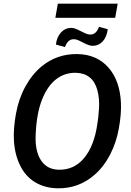

<svg xmlns="http://www.w3.org/2000/svg" viewBox="-20 -1015 715 1045"><path d="M292.5 9.8Q223.1 8.3 170.7 -23.4Q118.2 -55.2 88.9 -115.5Q59.6 -175.8 55.7 -252.4Q52.2 -313.5 66.7 -395Q81.1 -476.6 117.9 -543.7Q154.8 -610.8 206.1 -653.3Q290.5 -722.7 401.4 -720.7Q506.8 -718.8 569.6 -647.9Q632.3 -577.1 638.2 -456.5Q641.1 -396 627.2 -317.6Q613.3 -239.3 579.3 -173.6Q545.4 -107.9 495.1 -64Q408.2 12.2 292.5 9.8ZM514.6 -374.5 519 -426.3Q522 -479.5 509.8 -524.7Q497.6 -569.8 468.5 -593.5Q439.5 -617.2 395 -618.7Q333.5 -620.6 285.9 -584Q238.3 -547.4 208.7 -472.7Q179.2 -397.9 174.3 -285.2Q169.4 -195.8 201.7 -144.5Q233.9 -93.3 298.3 -91.3Q382.8 -88.9 437.7 -154.8Q492.7 -220.7 509.8 -340.3ZM566.4 -856Q561.5 -814 539.1 -789.8Q516.6 -765.6 483.9 -765.6Q465.8 -765.6 435.5 -781.5Q405.3 -797.4 396.5 -799.6Q387.7 -801.8 377.4 -801.3Q348.6 -799.8 333.5 -758.8L284.2 -772.5Q289.1 -813.5 312 -838.4Q335 -863.3 368.2 -863.3Q385.3 -863.3 416.3 -847.2Q447.3 -831.1 456.3 -828.9Q465.3 -826.7 475.1 -827.1Q503.9 -828.6 519 -869.1ZM606.9 -918H281.2L294.9 -995.1H620.6Z"/></svg>

Font: Roboto Medium
Style: Italic
Weight: 500
Italic angle: -12°
Designer: Google
Version: Version 2.134; 2016